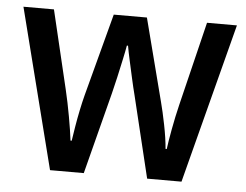

<svg xmlns="http://www.w3.org/2000/svg" viewBox="-44 -593 829 646"><g transform="rotate(5 370.5 -270.0)"><path d="M408 -277Q402 -300 395 -331.5Q388 -363 381.5 -392.5Q375 -422 372 -440H368Q365 -422 358.5 -392Q352 -362 345 -330.5Q338 -299 332 -276L261 0H147L10 -540H113L176 -275Q186 -233 194.5 -185.5Q203 -138 207 -105H211Q214 -125 218.5 -152.5Q223 -180 229 -209Q235 -238 241 -261L315 -540H427L499 -261Q507 -231 516 -186Q525 -141 528 -105H532Q535 -129 543 -172.5Q551 -216 561 -257L630 -540H731L591 0H475Z"/></g></svg>

Font: Noto Sans Telugu SemiCondensed Medium
Style: Regular
Weight: 500
Width: 4
Designer: Jelle Bosma - Monotype Design Team
Foundry: Monotype Imaging Inc.
Version: Version 2.005; ttfautohint (v1.8.4.7-5d5b)